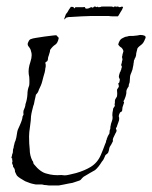

<svg xmlns="http://www.w3.org/2000/svg" viewBox="-20 -557 466 588"><path d="M141 11Q136 11 131.5 11Q127 11 123 10Q115 10 109 8H99Q96 8 92 8Q88 8 85 7Q73 5 57 -2Q39 -12 33 -18Q31 -20 29.5 -23.5Q28 -27 26 -31Q26 -40 21 -45Q19 -48 20 -49Q20 -52 18 -54Q16 -59 18 -61Q18 -62 18 -64Q18 -66 17 -68Q18 -70 17.5 -70.5Q17 -71 17 -72Q15 -72 15 -74L17 -82Q17 -86 19 -88Q19 -90 19.5 -93Q20 -96 20 -100Q22 -104 22 -107Q22 -110 23 -112Q24 -117 25 -120.5Q26 -124 27 -125Q28 -128 30 -136L33 -154Q34 -159 36.5 -164Q39 -169 41 -174Q49 -192 49 -200Q51 -205 52 -206Q51 -214 52 -218L56 -228Q58 -234 58 -238Q63 -252 64 -268Q64 -282 69 -294Q70 -298 70 -303Q70 -308 70 -313Q70 -322 68 -330Q66 -347 73 -367Q75 -373 76 -378.5Q77 -384 77 -388Q77 -392 76.5 -394.5Q76 -397 75 -400Q74 -407 68 -414Q62 -421 67 -429Q70 -437 77 -438Q78 -439 90 -441Q97 -442 103 -443Q109 -444 116 -445L140 -448Q152 -450 154 -448Q155 -446 160 -441Q157 -425 149 -420Q142 -416 134 -405Q133 -403 133 -400.5Q133 -398 132 -396L129 -386Q128 -384 127.5 -382Q127 -380 127 -378Q127 -374 125 -370L122 -368Q122 -367 120 -367Q118 -364 120 -359Q120 -357 120 -354Q120 -351 119 -349Q118 -336 113 -322Q111 -315 109.5 -308.5Q108 -302 105 -295L99 -282Q98 -278 96 -274.5Q94 -271 90 -267Q89 -262 88 -257.5Q87 -253 86 -249Q85 -245 84.5 -241Q84 -237 82 -233Q80 -225 78 -217Q76 -209 75 -201Q75 -191 72 -170Q69 -151 69 -139Q69 -128 69.5 -118Q70 -108 71 -100Q71 -81 79 -65Q81 -64 82 -59Q82 -56 84 -54Q104 -29 124 -25Q144 -19 168 -21Q170 -21 172.5 -20.5Q175 -20 178 -20Q181 -20 184.5 -20.5Q188 -21 192 -22L213 -27Q227 -31 238.5 -36Q250 -41 258 -46Q279 -59 289 -83L296 -100L302 -116Q303 -118 304 -120.5Q305 -123 305 -126Q307 -129 307 -131Q307 -133 308 -134Q310 -140 311 -141Q311 -142 315 -148Q315 -150 315.5 -152.5Q316 -155 316 -158Q318 -162 318 -164.5Q318 -167 318 -169Q319 -171 319 -173Q319 -175 320 -178L323 -187Q326 -195 324 -204Q324 -208 324.5 -212Q325 -216 326 -220Q326 -225 328 -227L332 -233Q330 -236 332 -244Q331 -247 333 -253L338 -261Q339 -265 339 -271Q339 -276 338.5 -278.5Q338 -281 339 -284L342 -288Q343 -289 343 -290Q343 -291 344 -292Q344 -296 343 -297Q343 -300 342 -302Q346 -303 346 -308Q348 -313 346 -316Q344 -320 344 -321Q344 -325 345 -328Q346 -330 346.5 -333Q347 -336 349 -338Q349 -340 350.5 -342.5Q352 -345 352 -349Q355 -353 353 -353Q352 -354 352 -355Q352 -357 351 -358Q352 -360 352 -361.5Q352 -363 353 -365Q353 -368 355 -374Q355 -378 354 -380Q353 -383 355 -388Q355 -392 356 -393L358 -400Q357 -406 352 -411Q345 -415 342 -421Q346 -435 353 -439Q357 -441 361 -443Q365 -445 369 -445Q374 -447 378.5 -447Q383 -447 388 -447Q399 -448 401.5 -448.5Q404 -449 409 -450Q413 -450 416 -449.5Q419 -449 422 -448Q429 -445 424 -437Q420 -426 414 -421Q410 -418 406.5 -415Q403 -412 401 -409L398 -397Q397 -394 397 -391Q397 -388 396 -385Q395 -381 393.5 -379Q392 -377 392 -375Q390 -373 390 -370Q390 -366 389 -363Q389 -361 388.5 -358Q388 -355 387 -351Q387 -346 382 -334Q378 -326 378 -318Q378 -314 377.5 -310.5Q377 -307 377 -305Q376 -303 375.5 -300.5Q375 -298 374 -296Q376 -294 371 -288Q367 -281 367 -278V-275Q367 -270 366 -267Q365 -262 363.5 -258.5Q362 -255 361 -252Q357 -247 359 -245Q361 -243 359 -240L356 -231Q355 -229 355 -226.5Q355 -224 354 -222Q354 -221 355 -221Q356 -221 354 -219Q354 -217 352 -215Q347 -213 347 -211Q343 -204 344 -199Q345 -198 345 -194Q345 -188 343 -184L339 -173Q339 -170 335 -164Q335 -161 337 -159Q337 -155 336 -153Q335 -151 333 -147.5Q331 -144 329 -139Q324 -130 326 -125Q324 -120 321 -115L316 -107Q314 -101 314 -99Q314 -97 311 -89L307 -85Q306 -85 303 -82Q302 -80 301 -77.5Q300 -75 299 -73Q298 -70 296 -67Q294 -64 292 -62Q281 -44 271 -36Q264 -32 256 -27.5Q248 -23 240 -18Q237 -17 232 -12Q227 -5 223 -4Q218 -2 212.5 -0.5Q207 1 202 3Q197 4 190.5 5Q184 6 176 8L160 11ZM176 -497Q178 -503 179.5 -507.5Q181 -512 182 -514Q186 -518 188 -522Q191 -528 193.5 -531Q196 -534 197 -536Q198 -536 200.5 -536Q203 -536 205 -535L208 -531Q208 -531 208.5 -532Q209 -533 211 -535H235Q241 -537 241 -532Q244 -529 253 -532Q255 -533 256.5 -534Q258 -535 262 -535V-532Q262 -532 262.5 -532Q263 -532 263 -533Q263 -535 266 -535Q267 -534 267.5 -534Q268 -534 267 -535Q267 -537 270 -537H272L275 -535Q276 -535 278 -537V-536Q280 -537 280 -535Q288 -535 289 -536Q289 -537 296 -537H321Q325 -537 327 -535H328Q328 -537 331 -537H336Q337 -537 337.5 -535.5Q338 -534 338 -535V-537H341Q341 -535 342 -536Q343 -537 344 -537V-535Q348 -535 351 -536Q354 -538 357 -535Q355 -528 348 -518Q342 -507 341 -507Q332 -507 325.5 -507Q319 -507 313 -508H258Q253 -508 246 -507.5Q239 -507 231 -507L197 -505Q188 -505 187 -504Q183 -504 182 -502Z"/></svg>

Font: Estonia
Style: Regular
Weight: 400
Designer: Robert E. Leuschke
Foundry: Robert E. Leuschke
Version: Version 1.014; ttfautohint (v1.8.3)